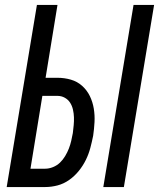

<svg xmlns="http://www.w3.org/2000/svg" viewBox="-20 -755 642 775"><path d="M397 0 519 -735H602L480 0ZM7 0 129 -735H212L164 -441H212Q240 -441 266 -433.5Q292 -426 311.5 -408.5Q331 -391 342.5 -367.5Q354 -344 358.5 -317Q363 -290 361.5 -262Q360 -234 356 -207Q351 -182 344.5 -157.5Q338 -133 326.5 -109.5Q315 -86 298 -65Q281 -44 259 -28.5Q237 -13 212 -6.5Q187 0 162 0ZM162 -74Q178 -74 194 -80.5Q210 -87 222 -98.5Q234 -110 243 -125Q252 -140 258 -155.5Q264 -171 267.5 -186.5Q271 -202 274 -218Q276 -234 277.5 -250Q279 -266 278.5 -281.5Q278 -297 274.5 -312.5Q271 -328 263 -340.5Q255 -353 241.5 -360.5Q228 -368 212 -368H151L103 -74Z"/></svg>

Font: Iosevka Curly Extended Oblique
Style: Regular
Weight: 400
Width: 7
Italic angle: -9°
Monospace: yes
Designer: Belleve Invis
Foundry: Belleve Invis
Version: Version 11.1.0; ttfautohint (v1.8.3)